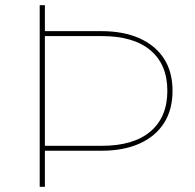

<svg xmlns="http://www.w3.org/2000/svg" viewBox="-20 -720 750 740"><path d="M144 -139V-158H372Q495 -158 560 -213.5Q625 -269 625 -370Q625 -471 560 -526Q495 -581 372 -581H144V-600H370Q456 -600 517.5 -572.5Q579 -545 612 -494Q645 -443 645 -370Q645 -297 612 -245.5Q579 -194 517.5 -166.5Q456 -139 370 -139ZM133 0V-700H153V0Z"/></svg>

Font: Montserrat Thin
Style: Regular
Weight: 100
Designer: Julieta Ulanovsky
Foundry: Julieta Ulanovsky
Version: Version 9.000